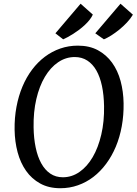

<svg xmlns="http://www.w3.org/2000/svg" viewBox="-20 -997 731 1027"><path d="M302.7 9.8Q240.7 9.8 195.1 -15.4Q149.4 -40.5 119.4 -83.3Q89.4 -126 74.2 -182.6Q59.1 -239.3 58.1 -302.2Q57.1 -366.7 68.1 -425.3Q79.1 -483.9 100.1 -533.9Q121.1 -584 151.6 -624.5Q182.1 -665 220.2 -693.6Q258.3 -722.2 302.7 -737.5Q347.2 -752.9 396.5 -752.9Q458.5 -752.9 503.9 -728.3Q549.3 -703.6 579.6 -661.6Q609.9 -619.6 625 -563.7Q640.1 -507.8 641.1 -444.8Q642.1 -380.4 631.3 -321.5Q620.6 -262.7 599.4 -212.2Q578.1 -161.6 547.6 -120.6Q517.1 -79.6 479.2 -50.5Q441.4 -21.5 396.7 -5.9Q352.1 9.8 302.7 9.8ZM316.4 -48.8Q364.3 -48.8 405.3 -77.4Q446.3 -106 475.8 -156.5Q505.4 -207 521.7 -276.9Q538.1 -346.7 536.6 -429.2Q535.6 -488.8 525.4 -537.1Q515.1 -585.4 495.6 -619.9Q476.1 -654.3 447 -673.1Q418 -691.9 379.9 -691.9Q332 -691.9 291 -664.1Q250 -636.2 220.2 -586.2Q190.4 -536.1 174.3 -467Q158.2 -397.9 159.7 -315.4Q160.6 -256.8 170.9 -207.8Q181.2 -158.7 200.7 -123.3Q220.2 -87.9 249 -68.4Q277.8 -48.8 316.4 -48.8ZM489.7 -818.8 624.5 -977.1 690.9 -918.5Q678.2 -897 658.9 -876.5Q639.6 -856 617.9 -838.4Q596.2 -820.8 574.5 -807.1Q552.7 -793.5 535.6 -786.6ZM276.4 -818.8 411.1 -977.1 476.6 -918.9Q470.2 -904.8 459 -890.6Q447.8 -876.5 433.6 -863.3Q419.4 -850.1 403.6 -838.1Q387.7 -826.2 372.1 -816.2Q356.4 -806.2 342.3 -798.6Q328.1 -791 317.9 -786.6Z"/></svg>

Font: Merriweather
Style: Italic
Weight: 400
Italic angle: -7°
Designer: Eben Sorkin ( eben@eyebytes.com )
Foundry: Eben Sorkin ( eben@eyebytes.com )
Version: Version 1.005; ttfautohint (v0.97) -l 13 -r 13 -G 200 -x 24 